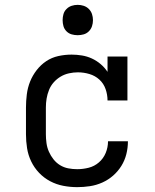

<svg xmlns="http://www.w3.org/2000/svg" viewBox="-20 -763 640 791"><path d="M298 8Q269 8 240.5 2.5Q212 -3 186.5 -16.5Q161 -30 141 -51Q121 -72 108.5 -98Q96 -124 91.5 -152.5Q87 -181 87 -210V-320Q87 -347 90.5 -374.5Q94 -402 104 -427Q114 -452 131 -474Q148 -496 170.5 -511Q193 -526 220 -532Q247 -538 275 -538Q296 -538 317.5 -534.5Q339 -531 358.5 -522Q378 -513 394.5 -499Q411 -485 423 -467V-530H505V-349H423Q423 -373 415 -396Q407 -419 389.5 -435Q372 -451 348.5 -458Q325 -465 301 -465Q283 -465 264.5 -461Q246 -457 230 -447.5Q214 -438 201.5 -424Q189 -410 182 -392.5Q175 -375 172 -357Q169 -339 169 -320V-210Q169 -192 171.5 -173.5Q174 -155 181.5 -138Q189 -121 200.5 -106.5Q212 -92 227.5 -82.5Q243 -73 261 -69.5Q279 -66 298 -66Q322 -66 345.5 -72Q369 -78 387.5 -94Q406 -110 415.5 -133Q425 -156 425 -181Q425 -181 425 -181Q425 -181 425 -181H507Q507 -181 507 -181Q507 -181 507 -181Q507 -154 500.5 -128Q494 -102 480 -79.5Q466 -57 446 -39.5Q426 -22 401.5 -11Q377 0 350.5 4Q324 8 298 8ZM300 -618Q287 -618 275 -621.5Q263 -625 254 -634Q245 -643 241.5 -655Q238 -667 238 -680Q238 -693 241.5 -705Q245 -717 254 -726Q263 -735 275 -739Q287 -743 300 -743Q313 -743 325 -739Q337 -735 346 -726Q355 -717 359 -705Q363 -693 363 -680Q363 -667 359 -655Q355 -643 346 -634Q337 -625 325 -621.5Q313 -618 300 -618Z"/></svg>

Font: Iosevka Curly Slab Extended
Style: Regular
Weight: 400
Width: 7
Monospace: yes
Designer: Belleve Invis
Foundry: Belleve Invis
Version: Version 11.1.0; ttfautohint (v1.8.3)